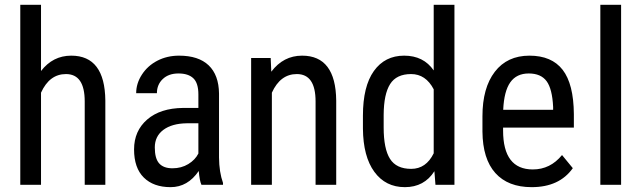

<svg xmlns="http://www.w3.org/2000/svg" viewBox="-20 -770 2679 800"><path d="M333 -347.2Q333 -461.4 254.9 -461.4Q186 -461.4 150.9 -383.8V0H64.5V-750H150.9V-474.1Q200.2 -538.1 276.9 -538.1Q417 -538.1 418.9 -351.1V0H333Z M806.6 -130.4V-256.3H757.8Q696.3 -255.4 660.6 -228.8Q625 -202.1 625 -155.8Q625 -109.4 643.3 -89.1Q661.6 -68.8 698.7 -68.8Q735.8 -68.8 764.6 -86.4Q793.5 -104 806.6 -130.4ZM743.2 -320.3H806.6V-376.5Q806.6 -423.8 785.6 -443.8Q764.6 -463.9 723.6 -463.9Q682.6 -463.9 658.2 -440.7Q633.8 -417.5 633.8 -381.8H547.4Q547.4 -422.4 571.3 -459.2Q595.2 -496.1 635.7 -517.1Q676.3 -538.1 726.1 -538.1Q807.1 -538.1 849.4 -497.8Q891.6 -457.5 892.6 -380.4V-113.8Q893.1 -52.7 909.2 -7.8V0H819.3Q811.5 -17.1 808.1 -57.6Q762.2 9.8 690.9 9.8Q619.6 9.8 579.1 -30.3Q538.6 -70.3 538.6 -147.5Q538.6 -224.6 593.3 -272Q647.9 -319.3 743.2 -320.3Z M1294.9 -347.2Q1294.9 -461.4 1216.8 -461.4Q1147.9 -461.4 1112.8 -383.8V0H1026.4V-528.3H1107.9L1110.4 -471.2Q1160.6 -538.1 1238.8 -538.1Q1378.9 -538.1 1380.9 -351.1V0H1294.9Z M1578.6 -238.8Q1578.6 -149.9 1605 -108.2Q1631.3 -66.4 1693.4 -66.4Q1755.4 -66.4 1787.1 -131.3V-397.9Q1753.9 -461.4 1692.9 -461.4Q1631.8 -461.4 1605.5 -419.7Q1579.1 -377.9 1578.6 -291.5ZM1492.2 -288.1Q1492.2 -410.2 1537.8 -474.1Q1583.5 -538.1 1664.1 -538.1Q1744.6 -538.1 1787.1 -476.6V-750H1873.5V0H1794.4L1790 -56.6Q1747.6 9.8 1667 9.8Q1586.4 9.8 1539.8 -54Q1493.2 -117.7 1492.2 -233.9Z M2076.7 -312.5H2284.7V-324.2Q2281.2 -399.4 2257.6 -431.6Q2233.9 -463.9 2183.1 -463.9Q2132.3 -463.9 2106.2 -427Q2080.1 -390.1 2076.7 -312.5ZM2200.2 -64Q2272.9 -64 2321.8 -124L2366.7 -69.3Q2310.5 9.8 2195.3 9.8Q2096.7 9.8 2043.9 -49.1Q1991.2 -107.9 1990.2 -221.7V-285.6Q1990.2 -403.8 2041.7 -470.9Q2093.3 -538.1 2186 -538.1Q2278.8 -538.1 2324.5 -479Q2370.1 -419.9 2371.1 -294.9V-238.3H2076.2V-226.1Q2076.2 -64 2200.2 -64Z M2567.9 0H2481.4V-750H2567.9Z"/></svg>

Font: RobotoCondensed-Regular
Style: Regular
Weight: 400
Designer: Google
Version: Version 2.001201; 2014